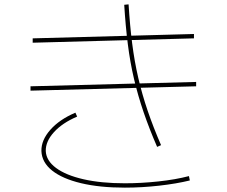

<svg xmlns="http://www.w3.org/2000/svg" viewBox="-20 -831 1040 881"><path d="M553 30Q437 30 351.5 9.5Q266 -11 219 -48.5Q172 -86 170 -138Q169 -188 211 -235.5Q253 -283 326 -314L334 -296Q266 -267 227.5 -224.5Q189 -182 190 -138Q192 -94 237 -60.5Q282 -27 363 -8.5Q444 10 553 10Q628 10 707 1.5Q786 -7 847 -23L851 -3Q790 12 710 21Q630 30 553 30ZM120 -415V-435L880 -455V-435ZM701 -157Q665 -240 639 -316Q613 -392 595 -468.5Q577 -545 566.5 -628.5Q556 -712 550 -809L570 -811Q576 -714 586.5 -631.5Q597 -549 614.5 -473.5Q632 -398 657.5 -323Q683 -248 719 -165ZM130 -635V-655L870 -675V-655Z"/></svg>

Font: M PLUS 1 Code Thin
Style: Regular
Weight: 250
Designer: Coji Morishita
Foundry: UNDERFOREST DESIGN
Version: Version 1.002